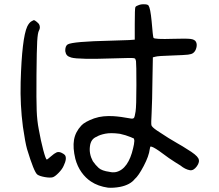

<svg xmlns="http://www.w3.org/2000/svg" viewBox="-20 -744 1040 912"><path d="M638.7 -719.7Q650.4 -724.6 666 -723.6Q680.7 -723.6 685.5 -717.8Q694.3 -705.1 700.2 -643.6Q706.1 -571.3 709 -564.5Q711.9 -556.6 802.7 -559.6Q864.3 -561.5 884.8 -559.1Q905.3 -556.6 911.1 -544.9Q917 -533.2 912.6 -516.6Q908.2 -500 897.5 -492.2Q889.6 -486.3 873 -484.4Q856.4 -482.4 800.8 -480.5Q729.5 -478.5 717.8 -474.6L706.1 -471.7L704.1 -364.3Q703.1 -264.6 700.2 -207Q697.3 -158.2 699.2 -149.4Q701.2 -140.6 725.6 -124Q787.1 -83 822.3 -63.5Q848.6 -48.8 869.1 -35.2Q913.1 -8.8 921.9 7.8Q930.7 24.4 915 45.9Q899.4 67.4 881.8 64.5Q859.4 60.5 836.9 42Q812.5 27.3 782.2 6.8Q748 -18.6 735.4 -27.3Q704.1 -48.8 695.3 -47.9Q693.4 -47.9 691.4 -36.1Q687.5 -2.9 662.6 44.4Q637.7 91.8 620.1 106.4Q598.6 133.8 550.8 143.6Q519.5 149.4 493.2 147.5Q445.3 140.6 412.1 118.2Q386.7 101.6 367.2 74.2Q347.7 46.9 337.9 10.7Q325.2 -42 331.5 -79.6Q337.9 -117.2 366.2 -147.5Q381.8 -165 426.8 -181.6Q450.2 -189.5 471.7 -191.4Q493.2 -193.4 515.6 -192.4Q551.8 -190.4 603.5 -180.7Q613.3 -179.7 616.7 -184.6Q620.1 -189.5 624 -214.4Q627.9 -239.3 627.9 -339.8Q627.9 -440.4 626 -454.1Q624 -461.9 622.6 -464.4Q621.1 -466.8 615.2 -467.8Q606.4 -469.7 522.5 -466.8Q351.6 -460.9 318.4 -470.7Q304.7 -474.6 298.3 -481.4Q292 -488.3 290 -501Q289.1 -525.4 301.8 -533.2Q326.2 -546.9 505.9 -550.8Q567.4 -552.7 593.8 -553.7L620.1 -555.7V-629.9Q620.1 -704.1 623 -710Q626 -715.8 638.7 -719.7ZM600.6 -92.8Q577.1 -102.5 549.8 -108.4Q506.8 -114.3 480 -108.9Q453.1 -103.5 439.5 -94.7Q411.1 -84 407.2 -48.8Q402.3 -13.7 420.9 21.5Q433.6 40 448.7 53.7Q463.9 67.4 500 72.3Q515.6 76.2 531.2 73.2Q560.5 66.4 581.1 37.1Q601.6 7.8 612.3 -40Q617.2 -58.6 618.2 -75.2L616.2 -85.9ZM130.9 -643.6Q137.7 -646.5 140.6 -648.4Q144.5 -648.4 152.8 -641.6Q161.1 -634.8 165 -629.9Q173.8 -614.3 165 -598.6Q159.2 -588.9 156.7 -547.9Q154.3 -506.8 153.3 -388.7Q152.3 -266.6 154.3 -218.3Q156.2 -169.9 164.1 -129.9Q173.8 -75.2 185.5 -31.2Q197.3 12.7 202.1 13.7Q204.1 14.6 221.7 -1Q238.3 -15.6 248.5 -20Q258.8 -24.4 271.5 -18.6Q282.2 -13.7 288.1 -7.8Q299.8 7.8 282.2 43.9Q275.4 59.6 258.8 76.7Q242.2 93.8 231.4 97.7Q218.8 101.6 193.4 97.2Q168 92.8 157.2 85Q141.6 73.2 108.4 -36.1Q99.6 -67.4 88.9 -141.6Q75.2 -245.1 78.1 -353.5Q84 -562.5 109.4 -618.2Q119.1 -637.7 130.9 -643.6Z"/></svg>

Font: JasonHandwriting4
Style: Regular
Weight: 400
Version: Version 1.01.21